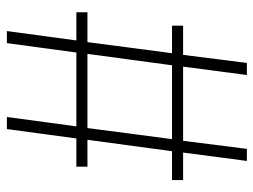

<svg xmlns="http://www.w3.org/2000/svg" viewBox="-112 -644 755 572"><g transform="rotate(90 266.0 -357.5)"><path d="M516 -492V-525H434L459 -715H423L399 -525H178L203 -715H167L143 -525H56V-492H138L105 -240H16V-207H100L72 0H108L136 -207H356L328 0H364L392 -207H476V-240H396L430 -492ZM361 -240H140L174 -492H394Z"/></g></svg>

Font: Glow Sans SC Normal ExtraLight
Style: Regular
Weight: 200
Designer: Ryoko NISHIZUKA (kana, bopomofo & ideographs); Paul D. Hunt (Latin, Greek & Cyrillic); Sandoll Communications, Soo-young
Version: Version 0.93